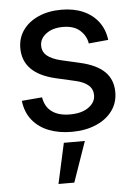

<svg xmlns="http://www.w3.org/2000/svg" viewBox="-55 -581 612 862"><g transform="rotate(-5 251.5 -150.0)"><path d="M452.1 -385.3 363.8 -377Q358.9 -411.1 331.5 -436Q304.2 -460.9 254.4 -460.9Q208 -460.9 179 -439.2Q149.9 -417.5 149.9 -385.7Q149.9 -357.4 170.9 -340.1Q191.9 -322.8 232.4 -313L317.4 -293.5Q392.1 -276.4 427.7 -240.7Q463.4 -205.1 463.4 -148.9Q463.4 -100.6 436.5 -64.5Q409.7 -28.3 362.3 -8.3Q314.9 11.7 253.9 11.7Q195.8 11.7 150.4 -6.1Q105 -23.9 76.4 -59.3Q47.9 -94.7 42 -146.5L133.8 -154.3Q140.6 -111.3 170.9 -89.1Q201.2 -66.9 252 -66.9Q305.2 -66.9 336.2 -89.1Q367.2 -111.3 367.2 -143.6Q367.2 -171.4 347.2 -188.7Q327.1 -206.1 290 -214.4L202.6 -234.4Q128.9 -251.5 92.3 -288.6Q55.7 -325.7 55.7 -382.8Q55.7 -428.7 80.8 -463.9Q106 -499 150.9 -518.8Q195.8 -538.6 253.9 -538.6Q310.1 -538.6 352.5 -519.8Q395 -501 420.7 -466.6Q446.3 -432.1 452.1 -385.3ZM173.3 239.7 213.4 57.6H308.1L244.6 239.7Z"/></g></svg>

Font: Inter Cardless Tabular
Style: Regular
Weight: 400
Designer: Rasmus Andersson
Foundry: rsms
Version: Version 4.000;git-4fc901f